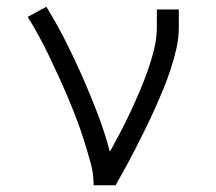

<svg xmlns="http://www.w3.org/2000/svg" viewBox="-20 -548 640 568"><path d="M257 0Q257 -34 248 -66.5Q239 -99 229 -131Q219 -163 207 -194.5Q195 -226 182 -257Q169 -288 155 -318.5Q141 -349 126.5 -379.5Q112 -410 96 -439.5Q80 -469 62 -498L117 -528Q148 -478 174.5 -425.5Q201 -373 224.5 -319.5Q248 -266 269 -211Q290 -156 305 -99Q321 -128 336.5 -157.5Q352 -187 366 -217Q380 -247 393 -277.5Q406 -308 417 -339Q428 -370 436 -402.5Q444 -435 444 -468V-520H509V-468Q509 -436 502 -405Q495 -374 485 -343.5Q475 -313 463 -284Q451 -255 438 -226Q425 -197 411 -168.5Q397 -140 382.5 -111.5Q368 -83 353 -55.5Q338 -28 322 0Z"/></svg>

Font: Iosevka Custom Light Extended
Style: Regular
Weight: 300
Width: 7
Monospace: yes
Designer: Belleve Invis
Foundry: Belleve Invis
Version: Version 11.2.4; ttfautohint (v1.8.4)